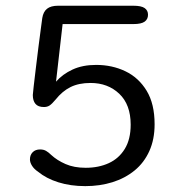

<svg xmlns="http://www.w3.org/2000/svg" viewBox="-20 -639 659 670"><path d="M315.5 -412.5Q371.5 -412.5 417.8 -390.2Q464 -368 491.8 -322.2Q519.5 -276.5 519.5 -205.5Q519.5 -152.5 501.2 -112Q483 -71.5 449.8 -44.2Q416.5 -17 372.5 -3.2Q328.5 10.5 277.5 10.5Q226 10.5 183.8 -2.8Q141.5 -16 112.5 -40Q99 -49 91.8 -60.5Q84.5 -72 84.5 -83Q84.5 -98 94 -107.8Q103.5 -117.5 120 -117.5Q132.5 -117.5 141.2 -112.2Q150 -107 158.5 -98.5Q179 -79.5 208.8 -66.5Q238.5 -53.5 279 -53.5Q324.5 -53.5 359.8 -69.8Q395 -86 415.5 -119.5Q436 -153 436 -204Q436 -274 396.2 -311.8Q356.5 -349.5 296 -349.5Q255 -349.5 226.2 -335.2Q197.5 -321 174 -291.5Q161.5 -276.5 153.2 -271Q145 -265.5 133.5 -265.5Q113 -265.5 103.8 -276.5Q94.5 -287.5 94.5 -307.5Q94.5 -311 97.5 -337.2Q100.5 -363.5 105 -400.5Q109.5 -437.5 114.2 -475.2Q119 -513 122.8 -541Q126.5 -569 127.5 -576Q131 -598 144.2 -608.5Q157.5 -619 182.5 -619H445.5Q473 -619 484.8 -610.8Q496.5 -602.5 496.5 -587.5Q496.5 -572 484.8 -563.5Q473 -555 445.5 -555H198.5L175.5 -354Q198 -380 233 -396.2Q268 -412.5 315.5 -412.5Z"/></svg>

Font: Sono Monospace
Style: Regular
Weight: 400
Designer: Tyler Finck
Foundry: Tyler Finck
Version: Version 2.112